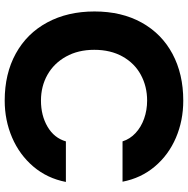

<svg xmlns="http://www.w3.org/2000/svg" viewBox="-12 -770 792 809"><g transform="rotate(90 384.5 -366.0)"><path d="M28.8 -367.7Q28.8 -481.9 75.7 -566.4Q122.6 -650.9 207.5 -696.3Q292.5 -741.7 404.3 -741.7Q488.8 -741.7 561 -710.7Q633.3 -679.7 682.1 -621.8Q731 -564 746.1 -485.8H576.2Q566.4 -517.1 541.3 -540.5Q516.1 -564 480.5 -576.7Q444.8 -589.4 404.3 -589.4Q344.7 -589.4 295.9 -563Q247.1 -536.6 218.8 -486.1Q190.4 -435.5 190.4 -366.7Q190.4 -298.8 218.8 -247.8Q247.1 -196.8 295.7 -169.4Q344.2 -142.1 404.3 -142.1Q467.3 -142.1 514.6 -169.9Q562 -197.8 576.2 -247.1H747.1Q731.9 -168.5 682.4 -110.1Q632.8 -51.8 560.1 -20.5Q487.3 10.7 404.3 10.7Q291 10.7 206.1 -36.1Q121.1 -83 75 -168.7Q28.8 -254.4 28.8 -367.7Z"/></g></svg>

Font: Glacial Indifference
Style: Bold
Weight: 700
Designer: Alfredo Marco Pradil
Foundry: Alfredo Marco Pradil
Version: Version 1.312